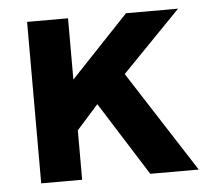

<svg xmlns="http://www.w3.org/2000/svg" viewBox="-42 -539 656 584"><g transform="rotate(-5 286.0 -246.5)"><path d="M252 -225 186 -151V0H61V-493H186V-306L363 -493H522L343 -309L542 0H394Z"/></g></svg>

Font: Hanken Grotesk
Style: Bold
Weight: 700
Designer: Alfredo Marco Pradil
Foundry: Hanken Design Co.
Version: Version 3.014